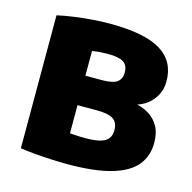

<svg xmlns="http://www.w3.org/2000/svg" viewBox="-93 -697 802 800"><g transform="rotate(15 308.0 -297.0)"><path d="M265 8.5Q233.5 8.5 196.8 6.8Q160 5 124.5 2Q89 -1 61 -5.5V-579Q92.5 -586 131.5 -591.5Q170.5 -597 210.2 -600Q250 -603 285 -603Q437 -603 506 -560.2Q575 -517.5 575 -431.5Q575 -399.5 561.5 -373Q548 -346.5 524.8 -328.8Q501.5 -311 472 -304L471.5 -309Q505 -303 532.2 -286.8Q559.5 -270.5 575.8 -242Q592 -213.5 592 -170.5Q592 -114.5 560 -74.5Q528 -34.5 456 -13Q384 8.5 265 8.5ZM307.5 -115.5Q349.5 -115.5 373.5 -122.2Q397.5 -129 407.8 -143Q418 -157 418 -179Q418 -212 396.8 -226Q375.5 -240 326.5 -240H225V-367H313.5Q361 -367 379.2 -380.8Q397.5 -394.5 397.5 -422.5Q397.5 -452.5 377.8 -465.8Q358 -479 309.5 -479Q294 -479 277 -477.8Q260 -476.5 242.5 -473.5V-118.5Q262 -117 277.2 -116.2Q292.5 -115.5 307.5 -115.5Z"/></g></svg>

Font: Encode Sans SC Condensed Thin ExtraBold
Style: Regular
Weight: 800
Version: Version 3.002